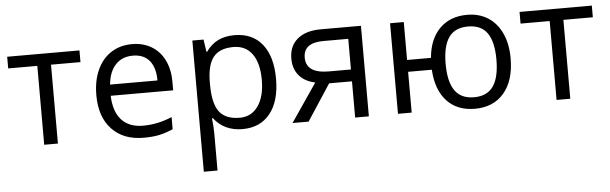

<svg xmlns="http://www.w3.org/2000/svg" viewBox="-49 -717 3592 1130"><g transform="rotate(-5 1747.0 -152.5)"><path d="M20 -535V-466H192V0H273V-466H447V-535Z M953 -25V-97Q869 -61 782 -61Q700 -61 655 -110Q610 -159 607 -253H976V-304Q976 -376 949.5 -430.5Q923 -485 873.5 -515Q824 -545 758 -545Q687 -545 634 -510.5Q581 -476 552 -412.5Q523 -349 523 -263Q523 -135 591.5 -62.5Q660 10 779 10Q832 10 870.5 2Q909 -6 953 -25ZM889 -319H609Q616 -394 654.5 -435.5Q693 -477 757 -477Q821 -477 855 -436Q889 -395 889 -319Z M1585 -268Q1585 -400 1527 -472.5Q1469 -545 1363 -545Q1308 -545 1266.5 -525Q1225 -505 1195 -462H1191L1180 -535H1114V240H1195V20Q1195 -23 1189 -69H1195Q1224 -30 1267 -10Q1310 10 1363 10Q1468 10 1526.5 -63Q1585 -136 1585 -268ZM1501 -269Q1501 -171 1461.5 -114.5Q1422 -58 1353 -58Q1269 -58 1232 -107Q1195 -156 1195 -268V-286Q1196 -385 1233 -430.5Q1270 -476 1351 -476Q1423 -476 1462 -422Q1501 -368 1501 -269Z M2029 -214V0H2110V-535H1872Q1784 -535 1734.5 -493.5Q1685 -452 1685 -378Q1685 -318 1718 -278.5Q1751 -239 1813 -226L1659 0H1754L1894 -214ZM1882 -465H2029V-284H1899Q1764 -284 1764 -377Q1764 -465 1882 -465Z M2738 -545Q2637 -545 2575.5 -483.5Q2514 -422 2504 -311H2363V-535H2282V0H2363V-241H2503Q2510 -121 2571 -55.5Q2632 10 2736 10Q2846 10 2908.5 -63.5Q2971 -137 2971 -268Q2971 -352 2942.5 -414.5Q2914 -477 2861.5 -511Q2809 -545 2738 -545ZM2737 -476Q2815 -476 2851 -424Q2887 -372 2887 -268Q2887 -162 2850.5 -110Q2814 -58 2737 -58Q2660 -58 2623.5 -110.5Q2587 -163 2587 -268Q2587 -372 2623 -424Q2659 -476 2737 -476Z M3047 -535V-466H3219V0H3300V-466H3474V-535Z"/></g></svg>

Font: OpenSansMMV
Style: Regular
Weight: 400
Designer: Steve Matteson
Foundry: Ascender Corporation
Version: Version 4.000